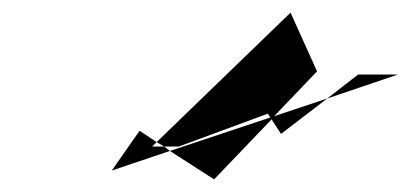

<svg xmlns="http://www.w3.org/2000/svg" viewBox="-20 -672 650 304"><path d="M157 -402 201 -465 228 -447 221 -440H240L249 -433ZM228 -447 240 -440H263L404 -492L408 -486L249 -433L319 -388L410 -483L425 -460L498 -516L414 -488L482 -559L440 -652ZM498 -516 547 -554H610Z"/></svg>

Font: bitstorm
Style: obl
Weight: 400
Version: Version 0.2